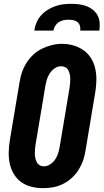

<svg xmlns="http://www.w3.org/2000/svg" viewBox="-20 -975 541 1003"><path d="M206 8Q175 8 145.5 1Q116 -6 92.5 -22.5Q69 -39 53.5 -64Q38 -89 31.5 -118Q25 -147 25.5 -178Q26 -209 31 -240L82 -545Q86 -571 94.5 -596.5Q103 -622 118 -646Q133 -670 154 -689.5Q175 -709 200 -721Q225 -733 251 -739.5Q277 -746 304 -746Q335 -746 364 -737.5Q393 -729 416.5 -712.5Q440 -696 455.5 -671Q471 -646 477.5 -617Q484 -588 483.5 -557Q483 -526 478 -495L427 -190Q423 -164 414.5 -138.5Q406 -113 391.5 -89.5Q377 -66 356 -46.5Q335 -27 310 -14.5Q285 -2 258.5 3Q232 8 206 8ZM209 -106Q226 -106 242 -116.5Q258 -127 268.5 -142.5Q279 -158 284 -175Q289 -192 292 -209L343 -514Q345 -526 346 -538Q347 -550 347 -562.5Q347 -575 344.5 -586.5Q342 -598 337 -608Q332 -618 321.5 -623.5Q311 -629 299 -629Q281 -629 265.5 -618Q250 -607 240 -592Q230 -577 225 -560Q220 -543 217 -526L166 -221Q164 -209 163 -197Q162 -185 162 -173Q162 -161 164.5 -149.5Q167 -138 172 -128Q177 -118 187 -112Q197 -106 209 -106ZM159 -815Q162 -836 170.5 -856.5Q179 -877 194 -894Q209 -911 228 -923Q247 -935 268 -942.5Q289 -950 310 -952.5Q331 -955 352 -955Q373 -955 393 -952.5Q413 -950 431.5 -943Q450 -936 465.5 -923.5Q481 -911 490 -894Q499 -877 500.5 -856.5Q502 -836 499 -815H399Q401 -828 397.5 -840Q394 -852 385 -859.5Q376 -867 363.5 -869.5Q351 -872 338 -872Q325 -872 312 -869.5Q299 -867 287.5 -859.5Q276 -852 268.5 -840Q261 -828 259 -815Z"/></svg>

Font: Iosevka Curly Heavy Oblique
Style: Regular
Weight: 900
Italic angle: -9°
Monospace: yes
Designer: Belleve Invis
Foundry: Belleve Invis
Version: Version 11.1.0; ttfautohint (v1.8.3)